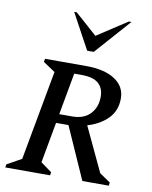

<svg xmlns="http://www.w3.org/2000/svg" viewBox="-89 -878 746 944"><g transform="rotate(10 283.5 -406.0)"><path d="M3 0 6 -16 78 -56 160 -504 100 -544 103 -560H308Q400 -560 452 -526Q504 -492 504 -432Q504 -371 465 -331.5Q426 -292 364 -274L468 -53L522 -16L520 0H388L273 -259H211L174 -56L229 -16L227 0ZM294 -513H257L219 -304H284Q342 -304 373.5 -337.5Q405 -371 405 -423Q405 -466 378.5 -489.5Q352 -513 294 -513ZM300 -635 204 -812H217L327 -714L477 -812H490L333 -635Z"/></g></svg>

Font: Spectral SC Medium
Style: Italic
Weight: 500
Italic angle: -10°
Designer: Jean-Baptiste Levee
Foundry: Production Type
Version: Version 2.001